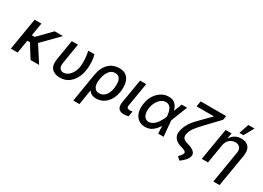

<svg xmlns="http://www.w3.org/2000/svg" viewBox="-14 -1705 3892 2837"><g transform="rotate(30 1932.0 -286.0)"><path d="M126.1 -545.5H241.5L204.9 -326.3H254.3L468 -545.5H610.1L341.6 -272.7L517.8 0H371.8L232.2 -223H187.9L150.6 0H35.2Z M703.8 -208.8 759.9 -545.5H864.7L808.6 -207.4Q802.9 -171.9 806.8 -147.7Q810.7 -123.6 821.6 -108.7Q832.4 -93.8 848.4 -87.2Q864.3 -80.6 882.5 -80.6Q924.4 -80.6 960.9 -107.6Q979 -121.1 994.7 -139.2Q1010.3 -157.3 1022.5 -179Q1034.8 -200.6 1043.3 -225.3Q1051.8 -250 1056.1 -277Q1060.7 -308.2 1062 -342Q1063.2 -375.7 1060.4 -412.3Q1057.5 -448.9 1052.9 -481.5Q1048.3 -514.2 1041.5 -545.5H1146.7Q1154.1 -523.4 1159.3 -492.4Q1164.4 -461.3 1166.4 -425.6Q1168.3 -389.9 1166.7 -351.6Q1165.1 -313.2 1159.1 -277Q1153.4 -240.8 1141.9 -205.4Q1130.3 -170.1 1112.7 -138.1Q1095.2 -106.2 1071 -78.5Q1046.9 -50.8 1016 -29.8Q957 9.9 872.2 9.9Q781.2 9.9 733.3 -43Q685.4 -95.9 703.8 -208.8Z M1218 203.1 1297.9 -282.7Q1309.3 -349.8 1334.3 -400.4Q1359.4 -451 1395.1 -484.9Q1430.8 -518.8 1475.3 -535.7Q1519.9 -552.6 1570 -552.6Q1648.1 -552.6 1693.2 -514.9Q1715.9 -496.1 1731 -469.8Q1746.1 -443.5 1753.9 -411Q1761.7 -378.6 1762.4 -340.2Q1763.1 -301.8 1757.1 -258.5L1755.7 -248.6Q1746.1 -191.8 1722.8 -144.2Q1699.6 -96.6 1665.5 -62.3Q1631.4 -28.1 1587.5 -9.1Q1543.7 9.9 1492.9 9.9Q1445.3 9.9 1414.2 -7.1Q1383.2 -24.1 1364 -55L1322.8 203.1ZM1395.6 -162.3Q1399.1 -144.9 1407 -130.5Q1414.8 -116.1 1426.1 -104Q1448.9 -80.3 1495 -80.3Q1530.2 -80.3 1556.5 -95Q1582.7 -109.7 1601.6 -133.5Q1620.4 -157.3 1631.9 -187.5Q1643.5 -217.7 1648.8 -248.6L1650.2 -258.5Q1658.4 -315 1652.3 -360.4Q1649.5 -383.2 1642 -401.3Q1634.6 -419.4 1622.5 -432.2Q1610.4 -445 1593.2 -451.9Q1576 -458.8 1553.3 -458.8Q1508.2 -458.8 1476.6 -432.5Q1460.6 -419.4 1448 -402.2Q1435.4 -384.9 1426 -365.1Q1416.5 -345.2 1410 -323.3Q1403.4 -301.5 1399.9 -279.1L1392 -230.1Q1390.3 -213.1 1391.2 -196.4Q1392 -179.7 1395.6 -162.3Z M1857.6 -141 1925.1 -545.5H2029.8L1963.1 -147Q1956.7 -111.2 1973.7 -99.8Q1990.1 -88.8 2014.2 -88.8Q2025.9 -88.8 2038 -90.9Q2050.1 -93 2057.2 -94.5L2042.6 -4.6Q2028.4 -0.4 2008.2 3.2Q1987.9 6.7 1962.4 6.7Q1933.6 6.7 1911.8 -1.4Q1889.9 -9.6 1875 -26.6Q1844.5 -61.4 1857.6 -141Z M2140.3 -279.1Q2153.1 -360.8 2192.8 -421.5Q2212.7 -452.1 2237.2 -476.4Q2261.7 -500.7 2289.8 -517.6Q2317.8 -534.4 2348.9 -543.5Q2380 -552.6 2413 -552.6Q2487.6 -552.6 2527.3 -511.7Q2567.5 -470.9 2581.7 -407.3H2582L2634.6 -545.5H2726.9L2619 -271.3L2617.5 -266.7L2641 0H2548.7L2541.9 -129.6Q2522.7 -97.3 2500.5 -72.4Q2478.3 -47.6 2451.7 -27.3Q2423.7 -6 2392.4 2.7Q2361.2 11.4 2326.7 11.4Q2291.2 11.4 2262.6 2Q2234 -7.5 2210.2 -26.6Q2161.9 -65 2144 -129.1Q2126.1 -193.2 2140.3 -279.1ZM2255 -132.8Q2280.5 -79.9 2337.4 -79.9Q2355.8 -79.9 2372.9 -85.2Q2389.9 -90.6 2405.5 -100.1Q2421.2 -109.7 2435.2 -122.7Q2449.2 -135.7 2461.3 -150.9Q2473.7 -166.5 2484.4 -182.9Q2495 -199.2 2503.7 -215.2Q2512.4 -231.2 2519.5 -246.4Q2526.6 -261.7 2531.6 -274.9L2533.7 -280.5V-280.9Q2533.4 -293 2532 -307.4Q2530.5 -321.7 2527.9 -336.8Q2525.2 -351.9 2521 -367.2Q2516.7 -382.5 2510.7 -396.3Q2504.6 -410.9 2496.1 -422.9Q2487.6 -435 2476 -443.7Q2464.5 -452.4 2449.9 -457.4Q2435.4 -462.4 2417.3 -462.4Q2386 -462.4 2357.4 -447.6Q2328.8 -432.9 2305.8 -406.8Q2282.7 -380.7 2266.2 -344.5Q2249.6 -308.2 2242.2 -265.6Q2229.4 -185.7 2255 -132.8Z M2800.8 -187.1Q2810 -231.9 2825.6 -269.5Q2841.3 -307.2 2864.3 -342.2Q2887.4 -377.1 2918.1 -411.6Q2948.9 -446 2988.3 -484.7L3136 -633.2H2838.8L2854 -727.3H3288.7L3277.3 -657.7L3068.5 -437.9Q3034.1 -400.9 3007.8 -371.8Q2981.5 -342.7 2962 -315.5Q2942.5 -288.4 2929.5 -259.9Q2916.5 -231.5 2908.7 -196Q2902.3 -160.5 2919.4 -135.1Q2936.4 -109.7 2973 -98.4L3027.3 -81.3Q3057.9 -71.7 3080.8 -59.1Q3103.7 -46.5 3118.6 -31.4Q3133.5 -16.3 3139.7 0.7Q3146 17.8 3142.8 36.2Q3139.9 54.7 3130 74.2Q3120 93.8 3104 113.3Q3088.1 132.8 3066.6 152Q3045.1 171.2 3019.2 188.6L2967.7 140.3Q2994.3 116.5 3009.6 94.3Q3024.9 72.1 3028.1 55.8Q3030.5 41.5 3014.7 28.2Q2998.9 14.9 2968.8 6L2928.6 -5.7Q2857.6 -26.6 2822.8 -74.6Q2787.6 -123.2 2800.8 -187.1Z M3383.9 -545.5H3485.8L3470.9 -456.7H3477.6Q3490.4 -478.7 3508.2 -496.3Q3525.9 -513.8 3548.3 -526.5Q3570.7 -539.1 3597.3 -545.8Q3623.9 -552.6 3654.8 -552.6Q3738.6 -552.6 3780.9 -500.7Q3822.8 -448.5 3806.5 -346.9L3714.1 204.5H3608L3697.8 -334.2Q3702.8 -364 3698.7 -387.4Q3694.6 -410.9 3682.4 -427Q3670.1 -443.2 3650 -451.9Q3630 -460.6 3603 -460.6Q3548.3 -460.6 3506.4 -425.1Q3464.1 -389.2 3452.4 -323.9L3399.1 0H3293ZM3638.5 -777H3744L3650.9 -610.1H3582.4Z"/></g></svg>

Font: Inter P Medium
Style: Italic
Weight: 500
Italic angle: 9.39999°
Designer: Rasmus Andersson
Foundry: rsms
Version: Version 3.018;git-588b23468